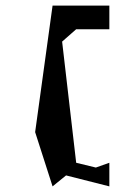

<svg xmlns="http://www.w3.org/2000/svg" viewBox="-20 -808 411 683"><path d="M105 -338 167 -145 215 -184 369 -145V-229L321 -212L251 -229L201 -660L251 -704H369V-788H167Z"/></svg>

Font: bitstorm
Style: maxext
Weight: 400
Version: Version 0.2